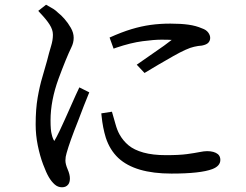

<svg xmlns="http://www.w3.org/2000/svg" viewBox="-20 -760 1040 813"><path d="M835 -640Q853 -634 861.5 -622.5Q870 -611 870 -599.5Q870 -588 862.5 -579.5Q855 -571 835 -567Q819 -566 802 -562Q773 -556 713 -522Q646 -484 592 -451L559 -486Q653 -551 674.5 -566.5Q696 -582 707 -591Q693 -592 663 -592Q633 -592 583.5 -585.5Q534 -579 472 -558L461 -554L444 -601Q495 -624 536.5 -636.5Q578 -649 617.5 -654.5Q657 -660 701.5 -660Q746 -660 778 -655.5Q810 -651 835 -640ZM857 -120Q887 -120 903 -107Q913 -98 913 -83Q913 -57 879 -44Q829 -25 706 -25Q552 -25 481 -91Q445 -125 428 -177Q415 -219 410 -270L409 -280L454 -287Q462 -260 469 -234.5Q476 -209 486 -191Q501 -164 524.5 -144.5Q548 -125 587.5 -114Q627 -103 683 -103Q739 -103 772 -107.5Q805 -112 824.5 -116Q844 -120 857 -120ZM227 -705Q238 -697 253 -680Q268 -663 280 -642Q292 -621 292 -600Q292 -579 282 -559Q261 -516 228 -427Q194 -334 194 -250Q194 -208 199 -191Q203 -173 210 -163L211 -165Q219 -178 232 -205Q255 -254 278.5 -307.5Q302 -361 316 -390L358 -369Q346 -340 334.5 -310.5Q323 -281 311 -249Q275 -159 262 -112Q257 -96 257 -80.5Q257 -65 266.5 -43Q276 -21 276 -4.5Q276 12 269 21Q260 33 242.5 33Q225 33 211.5 21Q198 9 187 -9.5Q176 -28 162.5 -64Q149 -100 140 -144Q131 -188 131 -233Q131 -298 139.5 -347Q148 -396 159.5 -434Q171 -472 179 -502Q188 -538 196 -564Q204 -590 204 -611Q204 -613 204 -614Q204 -634 190 -656Q176 -678 150 -705L142 -714L175 -740Q195 -729 205.5 -722.5Q216 -716 227 -705Z"/></svg>

Font: Early Summer Mincho Screen
Style: Regular
Weight: 400
Designer: GuiWonder
Version: Version 1.002